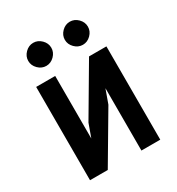

<svg xmlns="http://www.w3.org/2000/svg" viewBox="-168 -820 837 909"><g transform="rotate(-30 250.0 -365.0)"><path d="M162 -184 188 -256 347 -526H442V-16H339V-357L312 -282L155 -16H58V-526H162ZM150 -714Q175 -714 194 -695Q213 -676 213 -651Q213 -626 194 -607Q175 -588 150 -588Q125 -588 106 -607Q87 -626 87 -651Q87 -676 106 -695Q125 -714 150 -714ZM350 -714Q375 -714 394 -695Q413 -676 413 -651Q413 -626 394 -607Q375 -588 350 -588Q325 -588 306 -607Q287 -626 287 -651Q287 -676 306 -695Q325 -714 350 -714Z"/></g></svg>

Font: D2Coding ligature
Style: Bold
Weight: 700
Monospace: yes
Designer: Yong-Rak Park; Jeong-Hwan Yoon; Sang-Min Lee;
Foundry: NHN Corporation
Version: Version 1.3.2; Build 20180524